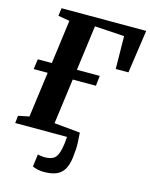

<svg xmlns="http://www.w3.org/2000/svg" viewBox="-141 -832 908 1161"><g transform="rotate(15 313.0 -251.0)"><path d="M247.5 241Q229.5 241 209.5 236.8Q189.5 232.5 177 226L187 148Q197.5 151 210 152.5Q222.5 154 228.5 154Q269 154 289.5 138.8Q310 123.5 320 77.5Q323.5 62.5 325.2 48Q327 33.5 328 20.8Q329 8 330 0H5.5L10.5 -46.5L78.5 -60.5L116.5 -344H29L37.5 -407.5H125.5L162 -681.5L90 -694L96.5 -743H626.5L587.5 -473H508L505.5 -678L320 -689.5L282.5 -407.5H425.5L418.5 -344H273.5L235.5 -60.5L398 -45Q400 -16 401.8 18.8Q403.5 53.5 396.5 112Q390 161.5 371.8 189.8Q353.5 218 322.8 229.5Q292 241 247.5 241Z"/></g></svg>

Font: Merriweather 28pt ExtraBold
Style: Italic
Weight: 800
Italic angle: -7.8°
Version: Version 2.101